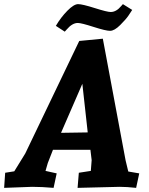

<svg xmlns="http://www.w3.org/2000/svg" viewBox="-51 -903 718 928"><path d="M622 -65 607 5Q562 0 527 0L324 5L330 -68L388 -77L392 -129L386 -179H205L180 -115L169 -77L223 -65L208 5Q151 0 104 0L-31 5L-26 -68L18 -75L71 -161L332 -705L446 -716L556 -128L569 -74ZM347 -498 244 -261 373 -263ZM325 -792Q298 -792 271 -760L262 -750L219 -778Q243 -819 274.5 -851Q306 -883 326.5 -883Q347 -883 407 -864Q467 -845 484 -845Q511 -845 535 -874L543 -883L588 -855Q581 -844 569.5 -827Q558 -810 530 -782Q502 -754 481 -754Q460 -754 401 -773Q342 -792 325 -792Z"/></svg>

Font: Andada
Style: Bold Italic
Weight: 700
Italic angle: -8.29999°
Designer: Carolina Giovagnoli
Foundry: Carolina Giovagnoli
Version: Version 1.003